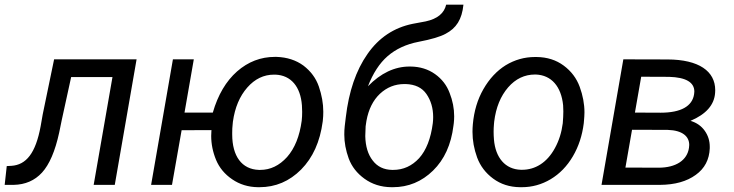

<svg xmlns="http://www.w3.org/2000/svg" viewBox="-47 -778 3087 808"><path d="M180.7 -528.3 132.8 -296.9 124 -246.6C103 -133.3 63.5 -84 0.5 -80.1L-18.6 -79.1L-27.3 0H10.7C59.1 -1 99.1 -18.1 129.9 -51.8C160.6 -85.4 185.1 -141.6 202.1 -220.2L212.9 -272.9L252.4 -453.6H426.3L347.2 0H436L527.8 -528.3Z M768.6 -528.3H680.7L588.9 0H676.8L717.3 -230L842.8 -230.5C842.3 -222.2 841.8 -213.9 841.8 -206.1C841.8 -171.9 848.6 -138.2 862.3 -105C876 -72.3 898.4 -44.9 930.2 -23.4C961.4 -2 997.6 9.3 1038.6 9.8C1041 9.8 1043 9.8 1044.9 9.8C1112.8 9.8 1170.9 -15.1 1220.2 -64.5C1269.5 -114.3 1299.8 -181.6 1311 -266.1L1311.5 -270.5C1313 -283.2 1313.5 -295.4 1313.5 -307.6C1313.5 -342.8 1307.1 -377.9 1294.9 -413.6C1282.7 -449.2 1260.7 -478.5 1230 -502C1198.7 -524.9 1161.1 -537.1 1116.7 -538.6C1114.3 -538.6 1111.8 -538.6 1109.9 -538.6C1050.3 -538.6 997.1 -518.1 950.7 -477.5C904.3 -436.5 870.1 -378.9 848.6 -304.2H729.5ZM933.1 -265.6C941.4 -325.7 961.9 -373.5 993.7 -409.7C1025.4 -445.8 1063 -463.9 1106 -463.9C1107.9 -463.9 1109.9 -463.9 1111.8 -463.9C1178.2 -461.4 1217.8 -412.6 1223.6 -334.5C1224.1 -325.2 1224.6 -315.9 1224.6 -307.1C1224.6 -294.4 1224.1 -282.2 1222.7 -270C1213.9 -204.6 1193.4 -153.8 1161.1 -117.2C1128.4 -81.1 1090.8 -63 1048.3 -63C1046.4 -63 1044.4 -63 1042.5 -63C970.7 -65.4 930.2 -120.6 930.2 -212.4C930.2 -214.8 930.2 -217.3 930.2 -219.7C930.2 -231.9 930.7 -243.7 932.1 -254.9Z M1680.7 -498C1679.2 -498 1677.7 -498 1676.3 -498C1613.8 -498 1555.2 -470.2 1501.5 -415C1522.5 -469.2 1549.8 -511.7 1584 -541.5C1618.2 -571.3 1661.6 -591.8 1714.8 -602.1C1768.1 -612.3 1805.7 -623.5 1828.1 -635.7C1873 -659.2 1897 -695.8 1903.3 -758.3H1830.6C1822.3 -722.2 1793.9 -698.7 1744.6 -688L1689.5 -677.7C1610.8 -661.6 1547.4 -619.6 1499.5 -550.8C1451.2 -481.9 1420.9 -393.1 1408.2 -284.2L1403.8 -247.6C1402.3 -235.4 1401.9 -223.1 1401.9 -211.4C1401.9 -178.7 1408.2 -145 1420.4 -111.3C1433.1 -77.1 1455.1 -48.8 1486.8 -25.9C1518.6 -2.9 1556.2 9.3 1599.6 9.8C1602.1 9.8 1604 9.8 1606.4 9.8C1671.4 9.8 1728 -13.7 1775.4 -60.1C1822.8 -106.4 1851.6 -169.4 1861.3 -249L1862.8 -260.3C1863.8 -270 1864.3 -279.3 1864.3 -288.6C1864.3 -321.8 1857.9 -354.5 1845.2 -386.7C1833 -419.4 1812.5 -445.8 1783.7 -466.3C1754.9 -486.8 1720.2 -497.6 1680.7 -498ZM1660.6 -424.3C1700.2 -422.9 1729 -409.2 1747.6 -382.3C1766.1 -355.5 1775.9 -323.2 1775.9 -285.6C1775.9 -277.3 1775.4 -268.6 1774.4 -259.8C1766.1 -194.8 1746.6 -145.5 1716.8 -112.3C1686.5 -79.6 1650.4 -63 1607.4 -63C1606 -63 1605 -63 1603.5 -63C1568.4 -63.5 1541 -76.7 1521.5 -102.5C1501.5 -127.9 1491.2 -162.1 1490.2 -205.1L1491.7 -246.6L1495.1 -269.5C1503.9 -317.9 1522.9 -356 1551.8 -383.3C1581.1 -410.6 1615.2 -424.3 1654.8 -424.3C1656.2 -424.3 1657.7 -424.3 1659.2 -424.3Z M2211.4 -538.1C2209 -538.1 2206.5 -538.1 2204.1 -538.1C2160.2 -538.1 2119.1 -526.4 2081.1 -503.4C2043.5 -480 2012.2 -446.3 1987.3 -402.8C1962.4 -359.4 1947.8 -310.1 1942.9 -255.4C1941.9 -244.6 1941.4 -233.9 1941.4 -223.1C1941.4 -187 1947.8 -151.4 1960.9 -115.2C1974.1 -79.6 1996.6 -49.8 2028.3 -26.4C2060.1 -2.9 2097.7 9.3 2141.6 9.8C2144 9.8 2146.5 9.8 2148.9 9.8C2192.4 9.8 2232.9 -1.5 2270.5 -23.9C2308.1 -46.4 2339.4 -78.6 2363.8 -120.1C2388.2 -161.6 2403.3 -208 2409.7 -259.3L2410.6 -270C2411.6 -281.7 2412.6 -293.5 2412.6 -305.2C2412.6 -340.3 2405.8 -376.5 2392.6 -412.6C2379.4 -448.7 2356.9 -478.5 2325.2 -502C2293.5 -525.4 2255.9 -537.6 2211.4 -538.1ZM2032.7 -266.1C2040 -325.7 2059.6 -373.5 2091.3 -410.2C2122.6 -446.3 2160.6 -464.4 2204.6 -464.4C2205.6 -464.4 2207 -464.4 2208 -464.4C2273.9 -461.9 2314.9 -413.6 2322.8 -335C2323.2 -327.1 2323.7 -318.4 2323.7 -309.1C2323.7 -294.4 2322.8 -277.8 2321.3 -259.3C2316.4 -221.2 2305.7 -186.5 2288.6 -155.3C2254.9 -92.8 2204.6 -63.5 2150.4 -63.5C2148.4 -63.5 2147 -63.5 2145 -63.5C2079.1 -65.4 2038.1 -114.3 2031.7 -190.9C2030.8 -202.1 2030.3 -212.9 2030.3 -223.6C2030.3 -234.4 2030.8 -244.6 2031.7 -254.9Z M2730.5 0C2793.5 -0.5 2843.3 -14.6 2880.9 -42C2918.5 -68.8 2938 -106.4 2939.9 -153.8C2939.9 -156.2 2939.9 -158.2 2939.9 -160.6C2939.9 -185.1 2933.1 -207.5 2918.9 -227.5C2904.8 -247.6 2884.8 -261.7 2858.9 -269.5C2924.8 -297.4 2959 -336.9 2962.4 -387.2C2962.9 -391.1 2962.9 -395 2962.9 -398.4C2962.9 -478.5 2894 -527.3 2762.7 -527.8L2576.2 -528.3L2484.4 0ZM2651.4 -455.1 2769 -454.6C2839.4 -452.6 2875 -431.6 2875 -392.6C2875 -389.2 2874.5 -385.7 2874 -381.8C2866.7 -331.1 2818.8 -303.7 2733.4 -303.7L2625 -304.2ZM2762.7 -231.4C2825.7 -229.5 2853.5 -203.6 2853.5 -168C2853.5 -164.1 2853 -160.2 2852.5 -156.2C2845.2 -103.5 2797.4 -72.3 2724.6 -72.3L2585 -72.8L2612.8 -231.9Z"/></svg>

Font: Roboto
Style: Italic
Weight: 400
Italic angle: -12°
Designer: Google
Version: Version 2.137; 2017